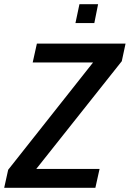

<svg xmlns="http://www.w3.org/2000/svg" viewBox="-35 -896 619 916"><path d="M-15 0 4 -86 409 -598H121L141 -688H564L546 -604L138 -90H440L420 0ZM325 -786 344 -876H433L415 -786Z"/></svg>

Font: Saira SemiCondensed Medium
Style: Italic
Weight: 500
Width: 4
Italic angle: -12°
Designer: Hector Gatti with collaboration of the Omnibus-Type team
Foundry: Omnibus-Type
Version: Version 1.101